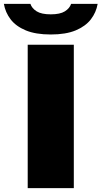

<svg xmlns="http://www.w3.org/2000/svg" viewBox="-78 -971 524 991"><path d="M65 0V-740H303V0ZM184 -793Q106 -793 55 -814.2Q4 -835.5 -23.2 -871.2Q-50.5 -907 -58 -951H79Q86.5 -928 111.2 -912.5Q136 -897 184 -897Q232 -897 256.8 -912.5Q281.5 -928 289 -951H426Q418.5 -907 391 -871.2Q363.5 -835.5 312.8 -814.2Q262 -793 184 -793Z"/></svg>

Font: Encode Sans Expanded Black
Style: Regular
Weight: 900
Width: 7
Designer: Multiple Designers
Foundry: Impallari Type
Version: Version 3.000; ttfautohint (v1.8.3) -l 8 -r 50 -G 200 -x 14 